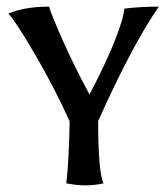

<svg xmlns="http://www.w3.org/2000/svg" viewBox="-20 -553 504 579"><path d="M180 0Q188 -70 190 -187Q144 -289 85 -390Q26 -491 5 -512Q54 -533 128 -533Q135 -508 170.5 -428.5Q206 -349 250 -268Q302 -368 327.5 -433.5Q353 -499 355 -527Q402 -533 459 -533Q379 -418 276 -188Q276 -36 292 0Q265 6 237 6Q213 6 180 0Z"/></svg>

Font: Mirza
Style: Regular
Weight: 400
Designer: Arabic design by Kourosh Beigpour, Latin design by Eduardo Tunni, engineering by Lasse Fister
Version: Version 1.0010g